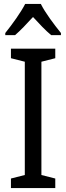

<svg xmlns="http://www.w3.org/2000/svg" viewBox="-20 -1056 340 983"><path d="M189 -1036H109C87 -993 44 -933 7 -887V-876H57C84 -899 117 -934 149 -969C181 -934 212 -901 242 -876H292V-887C258 -929 211 -991 189 -1036ZM263 -93V-142L192 -160V-740L263 -758V-807H36V-758L107 -740V-160L36 -142V-93Z"/></svg>

Font: Noto Sans Kannada UI Condensed
Style: Regular
Weight: 400
Width: 3
Designer: Jelle Bosma - Monotype Design Team
Foundry: Monotype Imaging Inc.
Version: Version 2.005